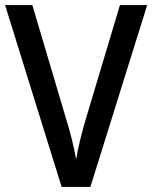

<svg xmlns="http://www.w3.org/2000/svg" viewBox="-20 -734 598 754"><path d="M558 -714H451L315 -260C302 -215 286 -153 279 -108C271 -153 256 -216 242 -259L107 -714H0L222 0H335Z"/></svg>

Font: Noto Sans Gujarati SemiCondensed Medium
Style: Regular
Weight: 500
Width: 4
Designer: Jelle Bosma - Monotype Design Team, Universal Thirst
Foundry: Monotype Imaging Inc.
Version: Version 2.106